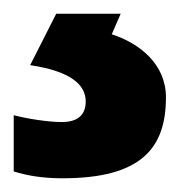

<svg xmlns="http://www.w3.org/2000/svg" viewBox="-38 -20 263 280"><path d="M204 122C204 73 165 43 125 30L138 0H44L6 75C66 84 87 104 87 128C87 151 71 158 52 158C32 158 1 153 -18 148V230C1 236 24 240 53 240C167 240 204 197 204 122Z"/></svg>

Font: Noto Sans Javanese
Style: Bold
Weight: 700
Designer: Monotype Design Team
Foundry: Monotype Imaging Inc.
Version: Version 2.005